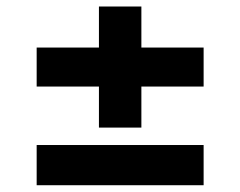

<svg xmlns="http://www.w3.org/2000/svg" viewBox="-20 -582 720 575"><path d="M403.4 -439.6V-562.5H276.3V-439.6H89.8V-322.8H276.3V-199.9H403.4V-322.8H589.8V-439.6ZM89.8 -27.3H589.8V-147.7H89.8Z"/></svg>

Font: TID UI
Style: Bold
Weight: 700
Designer: The TID Project Authors
Foundry: Bakken & Bæck
Version: Version 1.001;hotconv 1.0.109;makeotfexe 2.5.65596